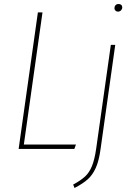

<svg xmlns="http://www.w3.org/2000/svg" viewBox="-20 -743 664 958"><path d="M192 -681 99 -22H359L351 0H73L169 -681ZM345 178Q382 158 403.5 138.5Q425 119 438.5 86.5Q452 54 460 -2L533 -519H555L482 -1Q474 59 458 94.5Q442 130 418 151.5Q394 173 352 195ZM551 -702Q551 -711 556.5 -717Q562 -723 572 -723Q580 -723 585 -718.5Q590 -714 590 -706Q590 -698 584 -691.5Q578 -685 568 -685Q561 -685 556 -690Q551 -695 551 -702Z"/></svg>

Font: Fira Sans Condensed Thin
Style: Italic
Weight: 250
Width: 3
Italic angle: -8°
Designer: Carrois Corporate & Edenspiekermann AG
Foundry: Carrois Corporate GbR & Edenspiekermann AG
Version: Version 4.203